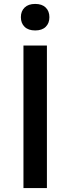

<svg xmlns="http://www.w3.org/2000/svg" viewBox="-20 -963 360 983"><path d="M214.1 -825.7Q195.3 -807.1 160.2 -807.1Q125 -807.1 106 -825.7Q86.9 -844.2 86.9 -875Q86.9 -905.8 106 -924.3Q125 -942.9 160.2 -942.9Q195.3 -942.9 214.1 -924.3Q232.9 -905.8 232.9 -875Q232.9 -844.2 214.1 -825.7ZM220.2 0H100.1V-730H220.2Z"/></svg>

Font: Sora Medium
Style: Regular
Weight: 500
Designer: Jonathan Barnbrook, Julián Moncada
Foundry: Barnbrook Fonts
Version: Version 2.000